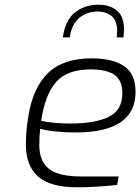

<svg xmlns="http://www.w3.org/2000/svg" viewBox="-20 -790 596 816"><path d="M90 -177Q90 -233 100 -293Q119 -416 183.5 -479Q248 -542 369 -542Q459 -542 507.5 -509Q556 -476 556 -400Q556 -227 301 -227Q254 -227 213 -231.5Q172 -236 151 -243Q147 -212 147 -174Q147 -104 188.5 -72Q230 -40 325 -40H484L478 -4Q381 6 308 6Q194 6 142 -39.5Q90 -85 90 -177ZM500 -394Q500 -448 467 -471.5Q434 -495 365 -495Q265 -495 218 -441Q171 -387 155 -276Q214 -265 277 -265Q385 -265 442.5 -293.5Q500 -322 500 -394ZM398 -770Q447 -770 477 -745Q507 -720 507 -666Q507 -657 505 -631H476Q478 -651 478 -659Q478 -701 455 -721Q432 -741 394 -741Q350 -741 317.5 -714.5Q285 -688 276 -631H247Q258 -706 299.5 -738Q341 -770 398 -770Z"/></svg>

Font: Exo Light
Style: Italic
Weight: 300
Italic angle: -9°
Designer: Natanael Gama
Foundry: Natanael Gama
Version: Version 1.500; ttfautohint (v1.6)